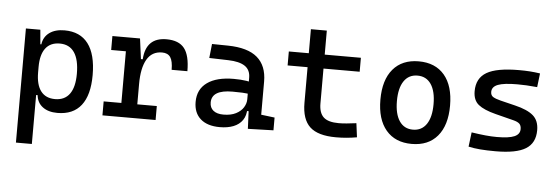

<svg xmlns="http://www.w3.org/2000/svg" viewBox="-54 -847 3624 1244"><g transform="rotate(5 1758.0 -225.0)"><path d="M82 224.6V-517.6H175.8L185.5 -408.2V224.6ZM332.5 9.8Q272.9 9.8 236.6 -17.6Q200.2 -44.9 195.3 -93.8H150.4L185.5 -241.2Q185.5 -161.1 217 -119.6Q248.5 -78.1 309.6 -78.1Q372.1 -78.1 404.3 -122.6Q436.5 -167 436.5 -253.9Q436.5 -345.7 404.3 -392.6Q372.1 -439.5 309.6 -439.5Q248.5 -439.5 217 -397.9Q185.5 -356.4 185.5 -276.4L150.4 -423.8H190.4Q197.3 -472.7 234.6 -500Q272 -527.3 332.5 -527.3Q434.6 -527.3 486.8 -458Q539.1 -388.7 539.1 -253.9Q539.1 -124 486.8 -57.1Q434.6 9.8 332.5 9.8Z M843.8 -222.7 813.5 -384.8H853.5Q862.3 -527.3 996.1 -527.3Q1076.2 -527.3 1112.3 -481.4Q1148.4 -435.5 1148.4 -333H1045.9Q1045.9 -389.6 1029.1 -414.6Q1012.2 -439.5 974.6 -439.5Q908.7 -439.5 876.2 -383.1Q843.8 -326.7 843.8 -222.7ZM625 0V-90.8H970.7V0ZM740.2 0V-517.6H824.2L843.8 -369.1V0ZM644.5 -426.8V-517.6H817.4L827.1 -426.8Z M1571.3 4.9 1564.5 -148.4 1550.8 -191.4V-325.2Q1550.8 -377 1514.4 -401.1Q1478 -425.3 1406.2 -427.2L1282.2 -430.7L1292 -522.5L1396.5 -521Q1524.9 -519 1587.2 -465.6Q1649.4 -412.1 1649.4 -309.6V-93.8L1737.3 -83V0ZM1388.7 9.8Q1307.6 9.8 1263.2 -29.3Q1218.8 -68.4 1218.8 -139.6Q1218.8 -221.7 1280 -265.6Q1341.3 -309.6 1453.1 -309.6Q1499.5 -309.6 1535.9 -304Q1572.3 -298.3 1600.6 -287.1L1579.1 -216.8Q1546.4 -224.1 1515.1 -225.3Q1483.9 -226.6 1451.2 -226.6Q1316.4 -226.6 1316.4 -144.5Q1316.4 -110.4 1339.6 -91.8Q1362.8 -73.2 1405.3 -73.2Q1453.6 -73.2 1486.1 -89.8Q1518.6 -106.4 1534.7 -132.3Q1550.8 -158.2 1550.8 -185.5V-242.2L1581.1 -109.4H1540L1556.6 -125Q1556.6 -80.1 1535.9 -50Q1515.1 -20 1477.5 -5.1Q1439.9 9.8 1388.7 9.8Z M2144.5 9.8Q2026.9 9.8 1974.4 -39.1Q1921.9 -87.9 1921.9 -195.3V-283.2H2025.4V-200.2Q2025.4 -138.7 2055.4 -110.8Q2085.4 -83 2154.3 -83Q2178.7 -83 2206.1 -85.7Q2233.4 -88.4 2268.6 -92.8L2280.3 -2Q2246.1 3.9 2213.6 6.8Q2181.2 9.8 2144.5 9.8ZM1921.9 -244.1V-673.8H2025.4V-244.1ZM1792 -426.8V-517.6H2260.7V-426.8Z M2636.7 9.8Q2529.3 9.8 2469.7 -60.5Q2410.2 -130.9 2410.2 -258.8Q2410.2 -387.2 2469.7 -457.3Q2529.3 -527.3 2636.7 -527.3Q2744.6 -527.3 2804 -457.3Q2863.3 -387.2 2863.3 -258.8Q2863.3 -130.9 2804 -60.5Q2744.6 9.8 2636.7 9.8ZM2636.7 -83Q2693.8 -83 2724.9 -128.9Q2755.9 -174.8 2755.9 -258.8Q2755.9 -343.3 2724.9 -388.9Q2693.8 -434.6 2636.7 -434.6Q2579.6 -434.6 2548.6 -388.9Q2517.6 -343.3 2517.6 -258.8Q2517.6 -174.8 2548.6 -128.9Q2579.6 -83 2636.7 -83Z M3182.6 9.8Q3124 9.8 3082.3 6.3Q3040.5 2.9 3005.9 -4.9L3017.6 -98.6Q3068.8 -90.8 3108.2 -86.9Q3147.5 -83 3182.6 -83Q3261.2 -83 3296.6 -98.4Q3332 -113.8 3332 -147.5Q3332 -170.9 3319.6 -182.4Q3307.1 -193.8 3281.2 -200.2L3162.1 -230.5Q3085.4 -250 3049.6 -278.8Q3013.7 -307.6 3013.7 -366.2Q3013.7 -451.2 3078.9 -489.3Q3144 -527.3 3289.1 -527.3Q3326.7 -527.3 3359.1 -525.1Q3391.6 -522.9 3425.8 -517.6L3415 -427.7Q3375.5 -431.6 3345.2 -433.1Q3314.9 -434.6 3286.1 -434.6Q3199.2 -434.6 3160.2 -419.7Q3121.1 -404.8 3121.1 -371.1Q3121.1 -348.6 3137.2 -338.6Q3153.3 -328.6 3186.5 -320.3L3282.2 -296.9Q3363.8 -277.3 3401.6 -244.6Q3439.5 -211.9 3439.5 -149.4Q3439.5 -65.9 3378.4 -28.1Q3317.4 9.8 3182.6 9.8Z"/></g></svg>

Font: Cascadia Code
Style: Regular
Weight: 400
Designer: Aaron Bell
Foundry: Saja Typeworks
Version: Version 2404.023